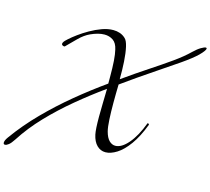

<svg xmlns="http://www.w3.org/2000/svg" viewBox="-262 -1001 1527 1394"><g transform="rotate(15 501.0 -303.5)"><path d="M-110 226Q-122 226 -122 213Q-122 196 -103 170Q-24 60 74.5 -40Q173 -140 281.5 -229.5Q390 -319 500 -397V-445Q500 -519 496.5 -567.5Q493 -616 485 -649Q475 -696 447 -715Q419 -734 382 -734Q358 -734 332 -727Q306 -720 280 -708Q238 -689 199 -650Q160 -611 125 -576Q124 -575 120 -575Q115 -575 108 -578.5Q101 -582 101 -590Q101 -597 109 -608Q112 -613 133.5 -632.5Q155 -652 189 -677Q223 -702 265 -726Q307 -750 351 -766Q395 -782 436 -782Q462 -782 485.5 -774Q509 -766 528 -748Q545 -733 555 -688.5Q565 -644 569 -581.5Q573 -519 572 -449Q672 -520 758 -576.5Q844 -633 913 -682Q982 -731 1029 -777Q1058 -805 1082 -819Q1106 -833 1116 -833Q1124 -833 1124 -826Q1124 -820 1114.5 -806.5Q1105 -793 1084 -772Q1047 -736 971.5 -683.5Q896 -631 794 -563Q692 -495 574 -410Q573 -376 572.5 -340.5Q572 -305 572 -271Q572 -204 575 -147.5Q578 -91 586 -60Q598 -15 619 5.5Q640 26 665 26Q712 26 762 -32.5Q812 -91 850 -193Q862 -193 862 -184Q826 -89 782 -28Q738 33 692.5 61.5Q647 90 608 90Q571 90 543.5 63Q516 36 505 -15Q501 -34 499 -66.5Q497 -99 497 -148Q497 -194 498.5 -247.5Q500 -301 501 -358Q395 -282 294 -198Q193 -114 105.5 -22.5Q18 69 -47 170Q-67 201 -83 213.5Q-99 226 -110 226Z"/></g></svg>

Font: Great Vibes
Style: Regular
Weight: 400
Designer: Robert E. Leuschke, Viktoriya Grabowska, Viviana Monsalve, Eben Sorkin
Foundry: Robert E. Leuschke
Version: Version 1.103; ttfautohint (v1.8.4.7-5d5b)